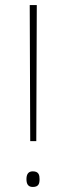

<svg xmlns="http://www.w3.org/2000/svg" viewBox="-20 -734 263 762"><path d="M124 -174 126 -714H98L100 -174ZM85 -23C85 -6 90 8 110 8C134 8 137 -6 137 -23C137 -39 134 -54 110 -54C90 -54 85 -39 85 -23Z"/></svg>

Font: Noto Sans Arabic UI SmCn Th
Style: Regular
Weight: 100
Width: 4
Designer: Monotype Design Team, Nadine Chahine and Nizar Qandah
Foundry: Monotype Imaging Inc.
Version: Version 2.010